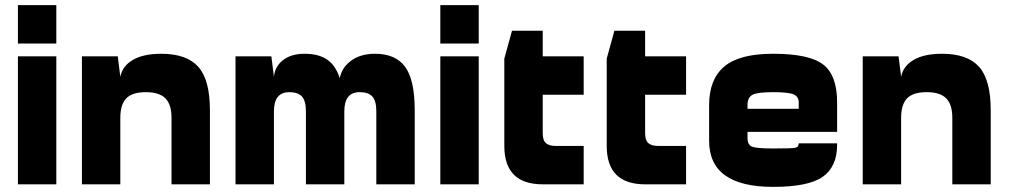

<svg xmlns="http://www.w3.org/2000/svg" viewBox="-20 -720 3940 750"><path d="M50 0H200V-500H50ZM50 -550H200V-700H50Z M300 0H450V-420L440 -500H300ZM450 -420V-260Q450 -311 473 -335.5Q496 -360 550 -360Q602 -360 626 -336Q650 -312 650 -260V0H800V-290Q800 -408 754.5 -459Q709 -510 610 -510Q540 -510 499 -486Q458 -462 450 -420Z M900 0H1050V-420L1040 -500H900ZM1050 -420V-285Q1050 -360 1110 -360Q1144 -360 1159.5 -343Q1175 -326 1175 -285V0H1325V-290L1310 -405Q1295 -460 1261 -485Q1227 -510 1170 -510Q1118 -510 1086 -485.5Q1054 -461 1050 -420ZM1305 -400 1325 -285Q1325 -360 1385 -360Q1419 -360 1434.5 -343Q1450 -326 1450 -285V0H1600V-290Q1600 -408 1562.5 -459Q1525 -510 1445 -510Q1385 -510 1347 -479.5Q1309 -449 1305 -400Z M1700 0H1850V-500H1700ZM1700 -550H1850V-700H1700Z M2260 -150H2150Q2125 -150 2112.5 -161Q2100 -172 2100 -200V-350H2260V-500H2100V-600H1980L1950 -491V-150Q1950 0 2100 0H2260Z M2660 -150H2550Q2525 -150 2512.5 -161Q2500 -172 2500 -200V-350H2660V-500H2500V-600H2380L2350 -491V-150Q2350 0 2500 0H2660Z M2800 -205H3250V-295H2800ZM3250 -320Q3250 -426 3195.5 -468Q3141 -510 3000 -510Q2868 -510 2809 -460Q2750 -410 2750 -310V-250H2900V-310Q2900 -340 2920 -350Q2940 -360 3000 -360Q3059 -360 3079.5 -351.5Q3100 -343 3100 -320V-290H3250ZM3250 -155V-160H3100Q3100 -145 3085 -142.5Q3070 -140 3000 -140Q2936 -140 2918 -147Q2900 -154 2900 -180V-280L2750 -250V-170Q2750 10 3000 10Q3138 10 3194 -29.5Q3250 -69 3250 -155Z M3350 0H3500V-420L3490 -500H3350ZM3500 -420V-260Q3500 -311 3523 -335.5Q3546 -360 3600 -360Q3652 -360 3676 -336Q3700 -312 3700 -260V0H3850V-290Q3850 -408 3804.5 -459Q3759 -510 3660 -510Q3590 -510 3549 -486Q3508 -462 3500 -420Z"/></svg>

Font: Millimetre
Style: Bold
Weight: 800
Designer: Jérémy Landes
Version: Version 1.0